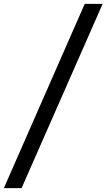

<svg xmlns="http://www.w3.org/2000/svg" viewBox="-69 -800 553 997"><path d="M-49 177 371 -780H464L43 177Z"/></svg>

Font: Merriweather Sans Italic
Style: Regular
Weight: 400
Italic angle: -7.5°
Designer: Eben Sorkin
Foundry: Eben Sorkin
Version: Version 1.008; ttfautohint (v1.7.19-72a1) -l 8 -r 50 -G 200 